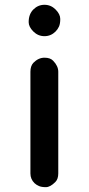

<svg xmlns="http://www.w3.org/2000/svg" viewBox="-20 -771 371 801"><path d="M106.9 -471.7Q106.9 -495.6 119.1 -508.8Q140.1 -530.3 165.5 -530.3Q189.9 -530.3 201.7 -517.6Q223.1 -495.6 223.1 -471.7V-47.4Q223.1 -23.9 210.9 -11.7Q189.5 9.8 171.4 9.8Q153.3 9.8 142.6 5.1Q131.8 0.5 124 -6.8Q106.9 -23.4 106.9 -47.4ZM165.5 -751Q192.4 -751 211.9 -731.4Q231.4 -711.9 231.4 -691.9Q231.4 -671.9 226.1 -660.2Q220.7 -648.4 211.9 -639.6Q192.4 -620.1 165.5 -620.1Q138.7 -620.1 119.1 -639.6Q99.6 -659.2 99.6 -678.7Q99.6 -711.9 119.1 -731.4Q138.7 -751 165.5 -751Z"/></svg>

Font: Supermercado
Style: Regular
Weight: 400
Designer: James Grieshaber
Foundry: James Grieshaber
Version: Version 1.002